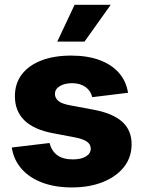

<svg xmlns="http://www.w3.org/2000/svg" viewBox="-20 -782 606 812"><path d="M283.7 10.7Q213.4 10.7 159.2 -9.5Q105 -29.8 71.5 -67.6Q38.1 -105.5 29.8 -158.2L189.5 -177.2Q198.2 -143.6 222.2 -125.7Q246.1 -107.9 288.1 -107.9Q323.2 -107.9 343.5 -120.4Q363.8 -132.8 363.8 -153.3Q363.8 -171.4 347.7 -182.9Q331.5 -194.3 297.9 -200.7L203.1 -218.8Q123 -233.9 83 -273.2Q43 -312.5 43 -375Q43 -428.7 72 -467Q101.1 -505.4 154.5 -526.1Q208 -546.9 281.2 -546.9Q350.1 -546.9 401.4 -527.8Q452.6 -508.8 483.2 -473.6Q513.7 -438.5 521.5 -389.6L370.1 -371.1Q363.8 -398.4 341.3 -414.3Q318.8 -430.2 284.7 -430.2Q253.4 -430.2 232.9 -417.7Q212.4 -405.3 212.4 -384.8Q212.4 -368.2 225.8 -356Q239.3 -343.8 272.5 -337.4L376.5 -317.9Q457.5 -302.7 497.1 -266.8Q536.6 -231 536.6 -171.9Q536.6 -116.7 504.2 -75.7Q471.7 -34.7 414.8 -12Q357.9 10.7 283.7 10.7ZM222.2 -606 295.4 -761.7H448.2L337.4 -606Z"/></svg>

Font: Inter 18pt ExtraBold
Style: Regular
Weight: 800
Designer: Rasmus Andersson
Foundry: rsms
Version: Version 4.001;git-66647c0bb